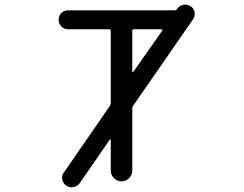

<svg xmlns="http://www.w3.org/2000/svg" viewBox="-20 -797 1040 820"><path d="M544.9 -490.2Q544.9 -489.3 546.4 -488.8Q547.9 -488.3 548.8 -489.3L672.9 -666Q673.8 -668 672.9 -669.9Q671.9 -671.9 669.9 -671.9H552.7Q544.9 -671.9 544.9 -665ZM726.6 -752.9Q732.4 -752.9 735.4 -757.8L736.3 -758.8Q746.1 -773.4 762.7 -776.4Q767.6 -777.3 771.5 -777.3Q783.2 -777.3 793.9 -770.5Q807.6 -761.7 811.5 -745.1Q811.5 -740.2 811.5 -736.3Q811.5 -724.6 804.7 -714.8L548.8 -345.7Q544.9 -339.8 544.9 -332V-68.4Q544.9 -49.8 531.2 -36.1Q517.6 -22.5 499 -22.5Q480.5 -22.5 466.8 -36.1Q453.1 -49.8 453.1 -68.4V-199.2Q453.1 -201.2 451.7 -201.7Q450.2 -202.1 449.2 -201.2L320.3 -14.6Q310.5 -1 293.9 2Q290 2.9 286.1 2.9Q273.4 2.9 263.7 -3.9Q249 -13.7 246.1 -30.3Q245.1 -34.2 245.1 -38.1Q245.1 -50.8 252.9 -60.5L449.2 -344.7Q453.1 -350.6 453.1 -357.4V-664.1Q453.1 -671.9 445.3 -671.9H271.5Q253.9 -671.9 242.2 -683.6Q230.5 -695.3 230.5 -712.4Q230.5 -729.5 242.2 -741.2Q253.9 -752.9 271.5 -752.9Z"/></svg>

Font: Rounded Mgen+ 1m regular
Style: Regular
Weight: 400
Designer: [Source Han Sans]
Ryoko NISHIZUKA  (kana & ideographs); Paul D. Hunt (Latin, Greek & Cyrillic); Wenlong ZHANG  (bopomofo
Version: Version 1.059.20150602